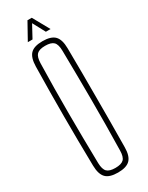

<svg xmlns="http://www.w3.org/2000/svg" viewBox="-244 -981 790 1027"><g transform="rotate(-30 151.0 -468.0)"><path d="M151.5 5.5Q99 5.5 76.8 -17.5Q54.5 -40.5 53.5 -93.5Q52 -175 51.2 -250.5Q50.5 -326 50.5 -399.8Q50.5 -473.5 51.2 -548.8Q52 -624 53.5 -705.5Q54.5 -759.5 76.8 -782.5Q99 -805.5 151.5 -805.5Q204 -805.5 226.5 -782.5Q249 -759.5 249.5 -705.5Q250.5 -624 250.8 -548.5Q251 -473 251 -399.5Q251 -326 250.8 -250.5Q250.5 -175 249.5 -93.5Q249 -40.5 226.5 -17.5Q204 5.5 151.5 5.5ZM151.5 -23Q188.5 -23 203.5 -38Q218.5 -53 219 -91.5Q221 -174.5 221.5 -251.5Q222 -328.5 222 -403Q222 -477.5 221 -552.8Q220 -628 219 -708Q218.5 -747 203.5 -762Q188.5 -777 151.5 -777Q115 -777 100 -762Q85 -747 84 -708Q82 -628 81.2 -552.8Q80.5 -477.5 80.5 -403Q80.5 -328.5 81.5 -251.5Q82.5 -174.5 84 -91.5Q85 -53 100 -38Q115 -23 151.5 -23ZM81.5 -840 138.5 -942.5H165L222 -840H193L152 -916.5L110.5 -840Z"/></g></svg>

Font: Big Shoulders Display ExtraLight
Style: Regular
Weight: 250
Designer: Patric King
Foundry: XO Type Co
Version: Version 2.002